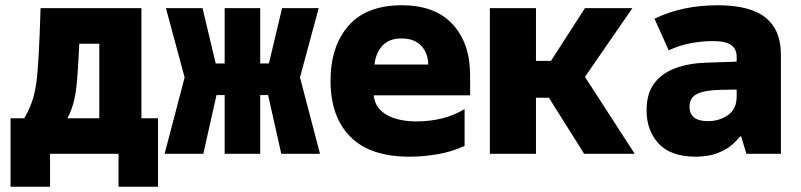

<svg xmlns="http://www.w3.org/2000/svg" viewBox="-20 -584 3040 729"><path d="M20 125V-135H72Q96 -175 107.5 -217.5Q119 -260 123 -319Q125 -347 127 -378Q129 -409 130.5 -451Q132 -493 134 -553H517V-135H580V125H430V0H170V125ZM273 -286Q270 -240 261.5 -203.5Q253 -167 236 -135H357V-418H281Q279 -382 277.5 -351.5Q276 -321 273 -286Z M605 0 681 -290 610 -553H749L799 -343H833V-553H968V-343H1001L1051 -553H1190L1119 -290L1195 0H1048L998 -223H968V0H833V-223H802L752 0Z M1536 11Q1385 11 1310 -65Q1235 -141 1235 -277Q1235 -408 1303 -486Q1371 -564 1506 -564Q1632 -564 1698.5 -492Q1765 -420 1765 -298V-222H1399Q1404 -173 1448 -148Q1492 -123 1562 -123Q1612 -123 1658.5 -134.5Q1705 -146 1744 -170V-30Q1694 -7 1639 2Q1584 11 1536 11ZM1402 -339H1606Q1605 -384 1578.5 -411Q1552 -438 1505 -438Q1456 -438 1431 -409.5Q1406 -381 1402 -339Z M1840 0V-553H2015V-353H2072L2201 -553H2381L2201 -292L2390 0H2198L2064 -213H2015V0Z M2624 11Q2527 11 2481 -38.5Q2435 -88 2435 -165Q2435 -229 2464 -267.5Q2493 -306 2544 -325Q2595 -344 2661 -346L2777 -350V-369Q2777 -398 2756 -413Q2735 -428 2686 -428Q2646 -428 2603 -420Q2560 -412 2519 -393L2465 -513Q2570 -564 2705 -564Q2829 -564 2887 -517Q2945 -470 2945 -377V0H2814L2794 -66H2790Q2762 -31 2730.5 -14.5Q2699 2 2671 6.5Q2643 11 2624 11ZM2668 -124Q2711 -124 2744 -147Q2777 -170 2777 -217V-244L2719 -243Q2658 -242 2628 -228Q2598 -214 2598 -179Q2598 -124 2668 -124Z"/></svg>

Font: Noto Sans Mono Black
Style: Regular
Weight: 900
Designer: Monotype Design Team
Foundry: Monotype Imaging Inc.
Version: Version 2.014